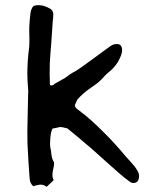

<svg xmlns="http://www.w3.org/2000/svg" viewBox="-20 -720 561 740"><path d="M514.2 -52.2Q516.1 -47.4 516.1 -41.5Q516.1 -36.1 514.2 -29.3Q511.7 -19 501 -15.6Q497.6 -14.6 494.1 -14.6Q487.3 -14.6 481 -19Q458 -35.6 435.5 -55.7L383.8 -101.6L332.5 -147.5Q326.7 -151.9 322.8 -155.8L311.5 -165Q297.9 -176.8 286.6 -186.5Q255.4 -212.9 239.7 -225.1Q219.2 -230.5 212.9 -230.5H211.9Q210.4 -230 202.1 -228.5L194.3 -226.6Q189 -225.6 182.6 -224.6Q176.3 -213.9 173.8 -187.5Q172.9 -175.3 172.9 -166.5Q172.9 -156.2 174.3 -149.9L176.8 -137.2L178.2 -124Q180.2 -108.4 186 -98.6Q188.5 -94.7 188.5 -88.9Q188.5 -86.4 188 -83.5L186.5 -74.7L184.6 -66.4Q182.1 -55.2 182.1 -46.4Q182.1 -34.2 187 -25.9L173.8 -13.2L167 -6.8L159.7 0Q149.4 -8.3 136.7 -8.3H133.8Q128.4 -7.8 121.1 -5.9L108.4 -2.4Q94.7 -12.7 93.8 -36.6L89.4 -101.6L85.9 -166.5L85.4 -214.8L86.4 -263.7L88.4 -356.9L88.9 -370.6L87.9 -383.8Q85.4 -409.7 85.4 -437.5Q85.4 -484.4 92.3 -537.1Q93.3 -545.4 93.3 -563V-575.7L92.8 -596.7V-614.3L94.7 -644.5L98.1 -674.3Q99.1 -680.2 104 -689.9L105.5 -692.4L106.9 -694.3Q109.4 -696.8 111.8 -697.8Q120.1 -700.2 128.4 -700.2Q149.4 -700.2 173.3 -686.5Q185.1 -680.2 185.5 -663.6Q185.5 -658.2 184.6 -649.4L183.6 -642.1L183.1 -635.7Q181.6 -611.3 177.7 -555.2L174.3 -513.7Q172.9 -490.7 171.9 -475.1Q171.4 -458 171.4 -433.6L172.4 -392.6Q176.3 -390.6 179.7 -390.6Q181.6 -390.6 183.6 -391.6L187.5 -394L190.4 -397Q191.9 -398.4 212.4 -409.2L219.7 -413.6L226.6 -417Q232.9 -420.9 233.9 -421.9Q250.5 -435.1 261.7 -440.9L266.6 -443.4Q270 -444.8 272.9 -446.8Q280.3 -451.2 291 -459Q309.1 -472.2 320.3 -480Q324.2 -483.4 328.1 -485.8L335 -490.7Q350.6 -502 378.4 -522.5L391.6 -532.2L405.3 -542Q417 -550.3 429.2 -550.3H430.7Q442.9 -550.3 447.8 -541Q450.7 -535.2 450.7 -527.3Q450.7 -509.8 435.1 -482.4Q424.3 -464.4 406.7 -448.2L399.9 -442.4L394 -437.5Q387.7 -431.6 384.8 -428.7Q371.1 -412.6 356.4 -400.4Q350.6 -396 343.8 -391.1L331.1 -382.3Q299.3 -360.8 278.3 -336.4Q276.4 -333.5 273.4 -326.2L271 -320.3L268.6 -315.4Q268.6 -308.6 273.9 -302.7L279.3 -298.3L285.2 -293.9Q327.6 -262.7 379.4 -210.4Q423.8 -166.5 462.9 -119.1L481 -99.1L498.5 -79.1Q509.8 -64.5 514.2 -52.2Z"/></svg>

Font: Kurland
Style: Regular
Weight: 400
Designer: GGBot
Version: 0.22